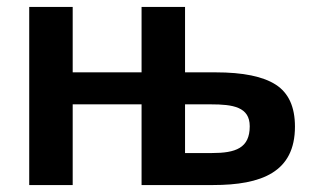

<svg xmlns="http://www.w3.org/2000/svg" viewBox="-20 -532 899 552"><path d="M828 -168C828 -224.7 809.7 -264.8 773 -288.5C736.3 -312.2 678.7 -324 600 -324H512V-512H387V-324H189V-512H64V0H189V-232H387V0H592C732.5 0 828 -37.3 828 -168ZM589 -92H512V-232H586C649.7 -232 698 -224.6 698 -169C698 -106.1 657.3 -92 589 -92Z"/></svg>

Font: Fog Sans
Style: Bold
Weight: 700
Foundry: Intel Corporation
Version: Version 1.00